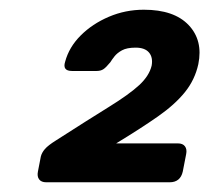

<svg xmlns="http://www.w3.org/2000/svg" viewBox="-20 -725 430 395"><path d="M75 -350Q65 -350 60.5 -356Q56 -362 58 -372L64 -403Q66 -411 72.5 -418.5Q79 -426 95 -436Q162 -479 204 -505Q246 -531 266.5 -550Q287 -569 292 -590Q295 -607 286.5 -617Q278 -627 259 -627Q241 -627 231 -621.5Q221 -616 215.5 -609Q210 -602 207 -597Q198 -586 192.5 -582.5Q187 -579 179 -579H128Q108 -579 114 -598Q122 -628 146 -652Q170 -676 204 -690.5Q238 -705 276 -705Q338 -705 368 -673.5Q398 -642 388 -593Q381 -561 360.5 -535.5Q340 -510 305 -485.5Q270 -461 219 -430H346Q356 -430 360.5 -424Q365 -418 363 -408L356 -372Q351 -350 329 -350Z"/></svg>

Font: Rubik SemiBold
Style: Italic
Weight: 600
Italic angle: -12°
Designer: Hubert and Fischer
Foundry: Hubert and Fischer
Version: Version 2.300;gftools[0.9.30]